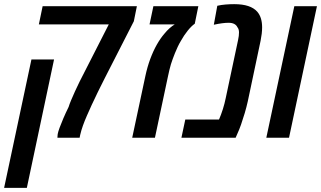

<svg xmlns="http://www.w3.org/2000/svg" viewBox="-70 -660 1539 920"><path d="M205.1 0Q205.6 -3.4 205.6 -7.8Q205.6 -12.2 206.5 -17.6Q208.5 -28.8 215.6 -48.1Q222.7 -67.4 233.6 -93Q244.6 -118.7 258.8 -147.5Q262.7 -160.6 270.8 -179.9Q278.8 -199.2 289.3 -222.2Q299.8 -245.1 311.5 -269L451.2 -543H116.2L134.3 -630.4H585.9L571.3 -558.1L432.6 -286.6Q428.7 -278.8 423.1 -267.6Q417.5 -256.3 410.6 -242.7Q403.8 -229 396.7 -214.6Q389.6 -200.2 383.1 -185.8Q376.5 -171.4 370.1 -158.7Q357.9 -131.8 346.9 -106.9Q335.9 -82 327.6 -58.8Q319.3 -35.6 314.5 -14.6L311.5 0ZM-50.3 240.2 80.6 -375H189L58.6 240.2Z M563.5 0 626.5 -295.4Q635.7 -338.9 649.9 -377.2Q664.1 -415.5 681.4 -446Q698.7 -476.6 717.3 -498Q730.5 -514.2 742.7 -524.9Q754.9 -535.6 767.1 -543H646.5L665 -630.4H880.4L863.3 -546.4Q847.2 -535.2 829.3 -512.9Q811.5 -490.7 796.9 -464.4Q788.6 -450.7 781.5 -435.5Q774.4 -420.4 768.1 -404.8Q762.2 -390.1 757.6 -377.4Q752.9 -364.7 749 -352.1Q745.1 -339.4 741.7 -324.7Q738.3 -310.1 734.4 -292L672.4 0Z M799.3 0 817.9 -87.4H979.5Q989.3 -109.9 997.8 -136.7Q1006.3 -163.6 1011.7 -190.4L1070.8 -468.3Q1073.2 -478.5 1074.2 -488Q1075.2 -497.6 1075.2 -504.9Q1075.2 -512.7 1073.2 -519Q1071.3 -525.4 1067.4 -529.8Q1063 -539.6 1052.5 -545.2Q1042 -550.8 1025.4 -550.8Q1011.7 -550.8 994.4 -548.6Q977.1 -546.4 954.6 -541.5L971.2 -632.3Q989.7 -636.7 1011.2 -638.4Q1032.7 -640.1 1052.2 -640.1Q1091.8 -640.1 1119.1 -631.1Q1146.5 -622.1 1162.6 -604Q1174.8 -589.8 1180.4 -571Q1186 -552.2 1186 -528.8Q1186 -514.6 1184.1 -498.3Q1182.1 -481.9 1178.7 -464.8L1117.2 -173.8Q1111.3 -147.5 1102.8 -118.4Q1094.2 -89.4 1085.2 -63.7Q1076.2 -38.1 1068.8 -22.5L1059.1 0Z M1206.1 0 1340.3 -630.4H1448.7L1314.9 0Z"/></svg>

Font: Open Sans SemiCondensed SemiBold
Style: Italic
Weight: 600
Width: 4
Italic angle: -12°
Designer: Monotype Design Team
Foundry: Monotype Imaging Inc.
Version: Version 3.000